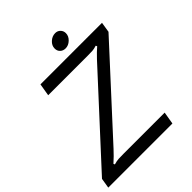

<svg xmlns="http://www.w3.org/2000/svg" viewBox="-281 -1069 1211 1211"><g transform="rotate(-45 324.5 -463.0)"><path d="M-29 0 -18 -67 493 -623Q526 -658 552 -680L548 -689Q526 -682 510 -681Q494 -680 469 -680H115L129 -763H678L667 -694L167 -149Q137 -116 100 -83L104 -74Q128 -81 145.5 -82Q163 -83 191 -83H557L543 0ZM352 -859Q352 -886 374 -906Q396 -926 423 -926Q444 -926 457.5 -912Q471 -898 471 -878Q471 -852 449.5 -831.5Q428 -811 402 -811Q380 -811 366 -824.5Q352 -838 352 -859Z"/></g></svg>

Font: Open Sauce Sans
Style: Italic
Weight: 400
Italic angle: -10°
Designer: Alfredo Marco Pradil
Foundry: Creative Sauce Fz LLC
Version: Version 1.477